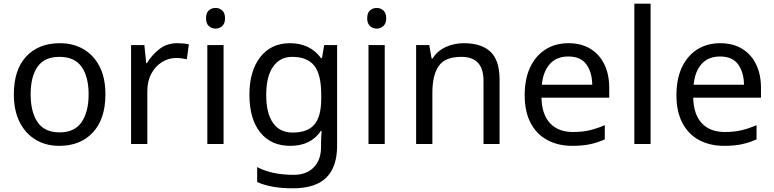

<svg xmlns="http://www.w3.org/2000/svg" viewBox="-20 -780 4193 1040"><path d="M551 -269Q551 -136 483.5 -63Q416 10 301 10Q230 10 174.5 -22.5Q119 -55 87 -117.5Q55 -180 55 -269Q55 -402 122 -474Q189 -546 304 -546Q377 -546 432.5 -513.5Q488 -481 519.5 -419.5Q551 -358 551 -269ZM146 -269Q146 -174 183.5 -118.5Q221 -63 303 -63Q384 -63 422 -118.5Q460 -174 460 -269Q460 -364 422 -418Q384 -472 302 -472Q220 -472 183 -418Q146 -364 146 -269Z M940 -546Q955 -546 972.5 -544.5Q990 -543 1003 -540L992 -459Q979 -462 963.5 -464Q948 -466 934 -466Q893 -466 857 -443.5Q821 -421 799.5 -380.5Q778 -340 778 -286V0H690V-536H762L772 -438H776Q802 -482 843 -514Q884 -546 940 -546Z M1148 -737Q1168 -737 1183.5 -723.5Q1199 -710 1199 -681Q1199 -653 1183.5 -639Q1168 -625 1148 -625Q1126 -625 1111 -639Q1096 -653 1096 -681Q1096 -710 1111 -723.5Q1126 -737 1148 -737ZM1191 -536V0H1103V-536Z M1551 -546Q1604 -546 1646.5 -526Q1689 -506 1719 -465H1724L1736 -536H1806V9Q1806 124 1747.5 182Q1689 240 1566 240Q1448 240 1373 206V125Q1452 167 1571 167Q1640 167 1679.5 126.5Q1719 86 1719 16V-5Q1719 -17 1720 -39.5Q1721 -62 1722 -71H1718Q1664 10 1552 10Q1448 10 1389.5 -63Q1331 -136 1331 -267Q1331 -395 1389.5 -470.5Q1448 -546 1551 -546ZM1563 -472Q1496 -472 1459 -418.5Q1422 -365 1422 -266Q1422 -167 1458.5 -114.5Q1495 -62 1565 -62Q1646 -62 1683 -105.5Q1720 -149 1720 -246V-267Q1720 -377 1682 -424.5Q1644 -472 1563 -472Z M2021 -737Q2041 -737 2056.5 -723.5Q2072 -710 2072 -681Q2072 -653 2056.5 -639Q2041 -625 2021 -625Q1999 -625 1984 -639Q1969 -653 1969 -681Q1969 -710 1984 -723.5Q1999 -737 2021 -737ZM2064 -536V0H1976V-536Z M2492 -546Q2588 -546 2637 -499.5Q2686 -453 2686 -349V0H2599V-343Q2599 -472 2479 -472Q2390 -472 2356 -422Q2322 -372 2322 -278V0H2234V-536H2305L2318 -463H2323Q2349 -505 2395 -525.5Q2441 -546 2492 -546Z M3059 -546Q3128 -546 3177.5 -516Q3227 -486 3253.5 -431.5Q3280 -377 3280 -304V-251H2913Q2915 -160 2959.5 -112.5Q3004 -65 3084 -65Q3135 -65 3174.5 -74.5Q3214 -84 3256 -102V-25Q3215 -7 3175 1.5Q3135 10 3080 10Q3004 10 2945.5 -21Q2887 -52 2854.5 -113.5Q2822 -175 2822 -264Q2822 -352 2851.5 -415Q2881 -478 2934.5 -512Q2988 -546 3059 -546ZM3058 -474Q2995 -474 2958.5 -433.5Q2922 -393 2915 -321H3188Q3187 -389 3156 -431.5Q3125 -474 3058 -474Z M3504 0H3416V-760H3504Z M3881 -546Q3950 -546 3999.5 -516Q4049 -486 4075.5 -431.5Q4102 -377 4102 -304V-251H3735Q3737 -160 3781.5 -112.5Q3826 -65 3906 -65Q3957 -65 3996.5 -74.5Q4036 -84 4078 -102V-25Q4037 -7 3997 1.5Q3957 10 3902 10Q3826 10 3767.5 -21Q3709 -52 3676.5 -113.5Q3644 -175 3644 -264Q3644 -352 3673.5 -415Q3703 -478 3756.5 -512Q3810 -546 3881 -546ZM3880 -474Q3817 -474 3780.5 -433.5Q3744 -393 3737 -321H4010Q4009 -389 3978 -431.5Q3947 -474 3880 -474Z"/></svg>

Font: Noto Sans Sharada
Style: Regular
Weight: 400
Designer: Monotype Design Team
Foundry: Monotype Imaging Inc.
Version: Version 2.006; ttfautohint (v1.8.4.7-5d5b)